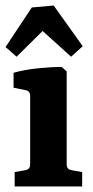

<svg xmlns="http://www.w3.org/2000/svg" viewBox="-24 -674 335 694"><path d="M217 -80Q217 -62 234 -59L273 -52V0H29V-52L68 -59Q85 -62 85 -80V-327Q85 -345 69 -348L25 -357V-411Q64 -422 112 -427Q160 -432 199 -432L217 -416ZM-4 -504 91 -647 170 -654 275 -507 233 -469 130 -562 36 -469Z"/></svg>

Font: Rasa
Style: Regular
Weight: 400
Designer: Anna Giedrys (Yrsa+Rasa design), David Brezina (Yrsa art-direction, Rasa art-direction, design)
Foundry: Rosetta Type Foundry
Version: Version 2.004